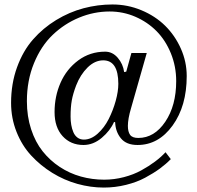

<svg xmlns="http://www.w3.org/2000/svg" viewBox="-20 -639 878 854"><path d="M29.3 -181.2Q29.3 -267.1 55.9 -340.1Q82.5 -413.1 127 -463.6Q171.4 -514.2 229.7 -549.8Q288.1 -585.4 351.6 -602.3Q415 -619.1 480 -619.1Q547.4 -619.1 608.9 -593.5Q670.4 -567.9 714.4 -524.7Q758.3 -481.4 784.4 -422.9Q810.5 -364.3 810.5 -300.8Q810.5 -167.5 747.8 -80.8Q685.1 5.9 591.8 5.9Q542 5.9 517.8 -23.7Q493.7 -53.2 492.2 -95.2L487.3 -96.7Q470.2 -57.6 432.6 -25.9Q395 5.9 351.1 5.9Q294.4 5.9 258.5 -33.4Q222.7 -72.8 222.7 -140.6Q222.7 -210.4 249.3 -271Q275.9 -331.5 328.1 -370.4Q380.4 -409.2 447.8 -409.2Q480.5 -409.2 503.9 -381.8Q527.3 -354.5 532.2 -318.4L541.5 -320.3L564.5 -403.3H632.8L563 -158.2Q548.8 -110.4 548.8 -79.1Q548.8 -53.2 558.6 -39.3Q568.4 -25.4 595.2 -25.4Q666.5 -25.4 715.1 -97.4Q763.7 -169.4 763.7 -278.3Q763.7 -343.8 740 -401.9Q716.3 -460 676.3 -500.5Q636.2 -541 582 -564.5Q527.8 -587.9 467.8 -587.9Q397.9 -587.9 332.3 -560.8Q266.6 -533.7 214.6 -484.1Q162.6 -434.6 131.1 -357.7Q99.6 -280.8 99.6 -189Q99.6 -121.6 118.4 -64.2Q137.2 -6.8 169.7 33.9Q202.1 74.7 245.8 103.5Q289.6 132.3 339.6 146.2Q389.6 160.2 443.4 160.2Q487.8 160.2 531 148.9Q574.2 137.7 608.6 118.7Q643.1 99.6 669.4 79.8Q695.8 60.1 716.3 38.1L739.7 68.8Q718.3 90.8 690.7 111.1Q663.1 131.3 625.7 151.4Q588.4 171.4 540.3 183.3Q492.2 195.3 441.4 195.3Q383.3 195.3 324.5 179Q265.6 162.6 212.6 129.9Q159.7 97.2 118.7 52.7Q77.6 8.3 53.5 -52.5Q29.3 -113.3 29.3 -181.2ZM293.9 -120.6Q293.9 -101.1 296.9 -83.7Q299.8 -66.4 306.2 -51.3Q312.5 -36.1 324.5 -27.1Q336.4 -18.1 353 -18.1Q384.8 -18.1 414.3 -44.4Q443.8 -70.8 463.4 -109.4Q482.9 -147.9 494.6 -190.2Q506.3 -232.4 506.3 -266.1Q506.3 -370.6 439 -370.6Q401.9 -370.6 369.6 -338.9Q337.4 -307.1 318.8 -259.3Q304.7 -222.2 299.3 -192.4Q293.9 -162.6 293.9 -120.6Z"/></svg>

Font: Theano Didot
Style: Regular
Weight: 400
Designer: Alexey Kryukov
Version: Version 2.0